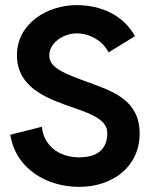

<svg xmlns="http://www.w3.org/2000/svg" viewBox="-20 -720 587 748"><path d="M288 8C420 8 524 -71 524 -200C524 -329 421 -364 325 -399C229 -434 172 -456 172 -504C172 -556 231 -590 278 -590C328 -590 379 -563 403 -516L506 -579C459 -663 372 -700 278 -700C165 -700 46 -629 46 -505C46 -374 172 -333 273 -298C343 -274 398 -250 398 -202C398 -140 361 -107 288 -107C214 -107 151 -149 143 -226L20 -195C42 -59 166 8 288 8Z"/></svg>

Font: FREAK Grotesk Next
Style: Bold
Weight: 700
Width: 3
Designer: La Scuola Open Source
Foundry: La Scuola Open Source
Version: Version 1.000;PS 1.0;hotconv 1.0.72;makeotf.lib2.5.5900